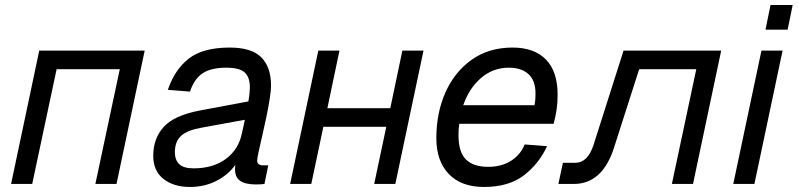

<svg xmlns="http://www.w3.org/2000/svg" viewBox="-20 -731 3170 763"><path d="M24 0 136 -530H555L443 0H359L456 -456H205L108 0Z M914 -58Q914 -67 915 -76Q888 -37 840.5 -12.5Q793 12 735 12Q670 12 629.5 -20Q589 -52 589 -112Q589 -181 631 -227Q673 -273 775 -292L967 -328Q970 -344 971.5 -359Q973 -374 973 -384Q973 -424 952.5 -443Q932 -462 879 -462Q819 -462 785.5 -440Q752 -418 735 -367L647 -374Q674 -454 730 -498Q786 -542 893 -542Q980 -542 1018.5 -503Q1057 -464 1057 -392Q1057 -370 1051.5 -336Q1046 -302 1038 -263.5Q1030 -225 1021.5 -189Q1013 -153 1007.5 -127Q1002 -101 1002 -93Q1002 -74 1025 -74H1046L1031 0Q1017 2 997 2Q956 2 935 -12Q914 -26 914 -58ZM675 -126Q675 -95 692.5 -78.5Q710 -62 749 -62Q827 -62 877.5 -99.5Q928 -137 941 -200Q943 -210 946.5 -224.5Q950 -239 953 -255L783 -224Q725 -214 700 -191.5Q675 -169 675 -126Z M1133 0 1245 -530H1329L1281 -301H1531L1579 -530H1663L1551 0H1467L1515 -227H1265L1217 0Z M1903 12Q1813 12 1763.5 -39.5Q1714 -91 1714 -182Q1714 -283 1750.5 -364.5Q1787 -446 1855 -494Q1923 -542 2017 -542Q2103 -542 2149.5 -494.5Q2196 -447 2196 -354Q2196 -295 2180 -239H1805Q1802 -217 1802 -194Q1802 -127 1831.5 -97.5Q1861 -68 1920 -68Q1972 -68 2010 -91.5Q2048 -115 2065 -157L2154 -150Q2121 -79 2061 -33.5Q2001 12 1903 12ZM2002 -462Q1939 -462 1891.5 -421Q1844 -380 1821 -313H2104Q2106 -322 2107 -333Q2108 -344 2108 -361Q2108 -411 2080 -436.5Q2052 -462 2002 -462Z M2199 0 2217 -84H2266Q2316 -84 2339 -156L2458 -530H2846L2734 0H2650L2747 -456H2520L2421 -147Q2375 0 2260 0Z M2894 0 3006 -530H3090L2978 0ZM3022 -613 3042 -711H3130L3110 -613Z"/></svg>

Font: Geist Regular
Style: Italic
Weight: 400
Italic angle: -12°
Designer: Basement.studio, Andrés Briganti, Mateo Zaragoza
Foundry: Basement.studio, Vercel, Andrés Briganti, Guido Ferreyra, Mateo Zaragoza
Version: Version 1.500; ttfautohint (v1.8.4.7-5d5b)